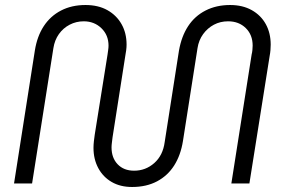

<svg xmlns="http://www.w3.org/2000/svg" viewBox="-20 -733 1130 766"><path d="M507 13Q460 13 425.5 -7Q391 -27 372 -62.5Q353 -98 353 -143Q353 -155 354.5 -169Q356 -183 358 -196L409 -515Q410 -523 411.5 -533Q413 -543 413 -551Q413 -593 384.5 -620.5Q356 -648 314 -648Q284 -648 258 -634.5Q232 -621 215 -597Q198 -573 193 -541L108 -1H36L119 -531Q128 -588 154.5 -628.5Q181 -669 223.5 -691Q266 -713 321 -713Q372 -713 408.5 -692.5Q445 -672 465 -636.5Q485 -601 485 -555Q485 -545 483.5 -533Q482 -521 480 -511L429 -185Q428 -175 426.5 -164.5Q425 -154 425 -145Q425 -103 449.5 -77.5Q474 -52 515 -52Q561 -52 595.5 -82.5Q630 -113 637 -166L694 -531Q704 -588 730.5 -628.5Q757 -669 800 -691Q843 -713 898 -713Q948 -713 984.5 -692.5Q1021 -672 1040.5 -636.5Q1060 -601 1060 -555Q1060 -545 1059 -533Q1058 -521 1056 -511L975 -1H903L984 -516Q986 -523 987 -533.5Q988 -544 988 -551Q988 -594 960.5 -621Q933 -648 890 -648Q859 -648 833.5 -634.5Q808 -621 790.5 -597Q773 -573 768 -541L710 -171Q701 -114 675 -73Q649 -32 606.5 -9.5Q564 13 507 13Z"/></svg>

Font: MuseoModerno Thin Light
Style: Italic
Weight: 300
Italic angle: -9°
Version: Version 1.003